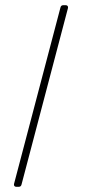

<svg xmlns="http://www.w3.org/2000/svg" viewBox="-20 -720 362 740"><path d="M34 -11 213 -691Q215 -700 224 -700H233Q238 -700 240.5 -697Q243 -694 242 -689L63 -9Q61 0 52 0H43Q38 0 35.5 -3Q33 -6 34 -11Z"/></svg>

Font: Barlow Semi Condensed Thin
Style: Regular
Weight: 250
Width: 4
Designer: Jeremy Tribby
Foundry: Tribby Type
Version: Version 1.408